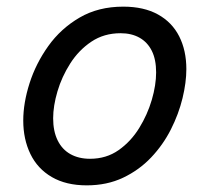

<svg xmlns="http://www.w3.org/2000/svg" viewBox="-20 -539 628 578"><path d="M241 19Q179 19 136 -6Q93 -31 71.5 -75.5Q50 -120 50 -176Q50 -229 69 -288.5Q88 -348 125.5 -400.5Q163 -453 219.5 -486Q276 -519 351 -519Q413 -519 455.5 -495.5Q498 -472 519.5 -429.5Q541 -387 541 -331Q541 -291 529.5 -243.5Q518 -196 494.5 -149.5Q471 -103 435 -65Q399 -27 350.5 -4Q302 19 241 19ZM251 -61Q300 -61 337 -87Q374 -113 399 -153.5Q424 -194 437 -238.5Q450 -283 450 -321Q450 -360 437 -386Q424 -412 400 -425.5Q376 -439 343 -439Q293 -439 255 -413.5Q217 -388 191.5 -348Q166 -308 153 -264Q140 -220 140 -183Q140 -144 153.5 -116.5Q167 -89 192 -75Q217 -61 251 -61Z"/></svg>

Font: Playwrite NL
Style: Regular
Weight: 400
Designer: Veronika Burian, José Scaglione
Foundry: TypeTogether
Version: Version 1.002